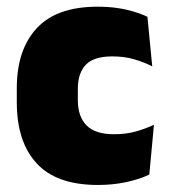

<svg xmlns="http://www.w3.org/2000/svg" viewBox="-20 -526 492 560"><path d="M265.5 13.5Q145 13.5 87 -49.5Q29 -112.5 29 -227V-269.5Q29 -380.5 87 -443.5Q145 -506.5 265 -506.5Q294.5 -506.5 321 -502.8Q347.5 -499 370 -492.2Q392.5 -485.5 410 -477L424 -332.5Q399.5 -345 371 -353.2Q342.5 -361.5 307.5 -361.5Q253.5 -361.5 230.2 -337Q207 -312.5 207 -266.5V-234Q207 -186 232.5 -160.2Q258 -134.5 312.5 -134.5Q346.5 -134.5 374.2 -142Q402 -149.5 429 -162L415.5 -17Q388 -3.5 349 5Q310 13.5 265.5 13.5Z"/></svg>

Font: Anek Bangla ExtraBold
Style: Regular
Weight: 800
Designer: Sulekha Rajkumar (Bangla), Yesha Goshar (Latin)
Foundry: Ek Type
Version: Version 1.003